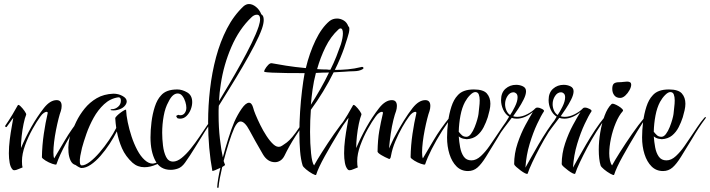

<svg xmlns="http://www.w3.org/2000/svg" viewBox="-20 -835 3524 953"><path d="M51 10Q45 10 42 6Q32 -5 28 -26.5Q24 -48 24 -74Q24 -107 28.5 -142.5Q33 -178 38.5 -207.5Q44 -237 46 -250Q39 -242 33 -232.5Q27 -223 13 -205Q12 -204 10 -204Q8 -204 6.5 -206.5Q5 -209 6 -211Q26 -240 41.5 -266Q57 -292 68 -312Q71 -318 81.5 -308Q92 -298 101.5 -284.5Q111 -271 110 -266Q103 -249 97 -220Q91 -191 87.5 -159Q84 -127 84 -100Q107 -154 135 -204Q163 -254 198 -299Q229 -338 261 -338Q286 -338 286 -309Q286 -297 282 -284Q277 -271 270.5 -245.5Q264 -220 258 -189.5Q252 -159 248.5 -130Q245 -101 245 -79Q245 -57 249 -49Q270 -84 302.5 -139.5Q335 -195 383 -254Q388 -260 391 -258Q394 -256 390 -251Q342 -187 308.5 -125.5Q275 -64 260 -19Q257 -16 239.5 -22Q222 -28 206 -38Q190 -48 188 -54Q189 -114 197.5 -171Q206 -228 216 -270Q219 -280 211 -280Q206 -280 197.5 -274.5Q189 -269 180 -256Q163 -233 141.5 -194.5Q120 -156 104.5 -113.5Q89 -71 89 -35Q89 -12 92 -4Q83 -1 71 4.5Q59 10 51 10Z M384 -1Q380 -1 371.5 -5.5Q363 -10 355 -16Q339 -20 330.5 -37.5Q322 -55 320 -79Q318 -103 321 -127Q324 -151 331 -167Q342 -197 358.5 -231Q375 -265 400 -296Q425 -327 460 -347.5Q495 -368 543 -370Q568 -370 588.5 -358.5Q609 -347 609 -332Q609 -319 596.5 -306.5Q584 -294 561 -289Q557 -288 552.5 -287.5Q548 -287 543 -287Q529 -287 529 -290Q529 -293 535 -293Q552 -293 566 -305Q580 -317 580 -335Q580 -353 567 -352Q527 -346 496.5 -317.5Q466 -289 444.5 -250Q423 -211 409 -171Q395 -131 387 -101Q382 -81 378.5 -61Q375 -41 376.5 -27.5Q378 -14 386 -14Q403 -14 426.5 -32Q450 -50 474.5 -78.5Q499 -107 521 -139.5Q543 -172 557 -200Q555 -212 554 -224Q553 -236 552 -248Q552 -252 560.5 -260.5Q569 -269 580 -277Q591 -285 599 -289Q607 -293 606 -288Q607 -263 614 -228.5Q621 -194 633 -157.5Q645 -121 661.5 -90Q678 -59 698 -41Q718 -23 737 -23Q742 -23 746.5 -24.5Q751 -26 755 -27Q759 -29 763 -29Q765 -29 765 -27Q765 -21 757 -19Q726 -5 697 -5Q663 -5 638 -27Q603 -59 585.5 -99Q568 -139 560 -183Q545 -153 524 -121Q503 -89 479 -61.5Q455 -34 430.5 -17.5Q406 -1 384 -1Z M827 8Q775 8 751 -37.5Q727 -83 727 -153Q727 -189 732 -229.5Q737 -270 748.5 -305.5Q760 -341 779 -361Q804 -391 860 -391Q884 -391 909 -376.5Q934 -362 934 -328Q934 -310 926.5 -291Q919 -272 905.5 -259Q892 -246 874 -246Q871 -246 868 -246.5Q865 -247 861 -248Q859 -251 857 -253.5Q855 -256 855 -258Q855 -262 865 -265Q871 -263 875 -263Q889 -263 897 -274Q905 -285 905 -300Q905 -313 900 -329.5Q895 -346 885.5 -358.5Q876 -371 862 -371Q836 -371 816 -329Q800 -301 792.5 -259.5Q785 -218 785 -176Q785 -146 789 -112.5Q793 -79 804.5 -56Q816 -33 839 -33Q859 -33 881.5 -51Q904 -69 926.5 -97Q949 -125 969.5 -155.5Q990 -186 1007 -211Q1024 -236 1034 -248Q1039 -254 1041 -254Q1047 -254 1040 -245Q1021 -220 997 -182Q973 -144 948 -103Q923 -62 898 -27Q882 -5 863.5 1.5Q845 8 827 8Z M1058 94Q1059 77 1063 52Q1067 27 1074 -2Q1060 5 1047 10Q1034 15 1034 13Q1024 -40 1018.5 -101.5Q1013 -163 1013 -230Q1013 -310 1022.5 -392.5Q1032 -475 1052.5 -551.5Q1073 -628 1106.5 -693Q1140 -758 1189 -804Q1202 -815 1216 -815Q1233 -815 1250.5 -801Q1268 -787 1277 -764Q1289 -758 1289 -736Q1289 -718 1280 -692Q1268 -658 1242 -608Q1216 -558 1183.5 -502.5Q1151 -447 1119.5 -396.5Q1088 -346 1066 -310Q1065 -299 1065 -288Q1065 -277 1065 -266Q1065 -202 1071.5 -146Q1078 -90 1086 -54Q1099 -102 1114 -149.5Q1129 -197 1143 -230Q1159 -266 1179.5 -295.5Q1200 -325 1216 -325Q1230 -325 1237 -299Q1239 -289 1248.5 -266Q1258 -243 1272 -214.5Q1286 -186 1303 -160Q1320 -134 1337 -118.5Q1354 -103 1370 -107Q1378 -109 1403 -127.5Q1428 -146 1464 -200Q1474 -214 1483.5 -228Q1493 -242 1503 -254Q1508 -260 1511 -258Q1514 -256 1510 -251Q1479 -209 1447 -159.5Q1415 -110 1392 -62Q1384 -46 1371.5 -38Q1359 -30 1345 -30Q1308 -30 1285 -69Q1242 -143 1218.5 -187.5Q1195 -232 1174 -232Q1158 -232 1143 -200Q1130 -171 1116 -126.5Q1102 -82 1090 -36Q1092 -31 1093.5 -26Q1095 -21 1097 -17Q1097 -14 1083 -6Q1076 24 1071 50.5Q1066 77 1065 94Q1065 98 1061.5 97.5Q1058 97 1058 94ZM1067 -333Q1090 -371 1119 -420Q1148 -469 1176.5 -520.5Q1205 -572 1228.5 -620Q1252 -668 1264 -704Q1271 -726 1271 -740Q1271 -762 1255 -762Q1241 -762 1228 -749Q1167 -691 1128.5 -602Q1090 -513 1076 -418Q1069 -375 1067 -333Z M1549 33Q1546 36 1530 27Q1514 18 1499 5.5Q1484 -7 1482 -14Q1473 -43 1469.5 -85Q1466 -127 1466 -176Q1466 -227 1469.5 -281Q1473 -335 1479 -384.5Q1485 -434 1492 -472Q1445 -472 1402.5 -472.5Q1360 -473 1330.5 -474.5Q1301 -476 1293 -478Q1289 -480 1295 -491Q1301 -502 1311 -512.5Q1321 -523 1330 -521Q1356 -516 1400 -509Q1444 -502 1498 -497Q1516 -572 1546 -634.5Q1576 -697 1615 -730Q1631 -743 1653 -743Q1670 -743 1686 -733.5Q1702 -724 1709 -704Q1714 -702 1714 -691Q1714 -675 1704 -645.5Q1694 -616 1688 -596Q1680 -573 1668.5 -545.5Q1657 -518 1642 -488Q1674 -488 1707 -491Q1740 -494 1772 -502Q1774 -502 1774.5 -502.5Q1775 -503 1776 -503Q1784 -503 1784 -497Q1784 -493 1777 -490Q1762 -482 1737 -481.5Q1712 -481 1689 -479L1636 -476Q1613 -429 1583.5 -380.5Q1554 -332 1523 -290Q1521 -265 1520 -237Q1519 -209 1519 -180Q1519 -122 1524 -74Q1529 -26 1539 -14Q1552 -38 1578.5 -80Q1605 -122 1637.5 -169Q1670 -216 1702 -254Q1707 -260 1710 -258Q1713 -256 1709 -251Q1698 -237 1687 -219.5Q1676 -202 1664 -183Q1624 -117 1592 -59.5Q1560 -2 1549 33ZM1620 -489Q1637 -523 1649.5 -554.5Q1662 -586 1672 -615Q1682 -648 1682 -669Q1682 -694 1670 -694Q1665 -694 1660 -689Q1621 -653 1595.5 -601Q1570 -549 1554 -492Q1566 -491 1578 -490.5Q1590 -490 1603 -490Q1607 -489 1611 -489Q1615 -489 1620 -489ZM1523 -315Q1546 -351 1569.5 -392Q1593 -433 1613 -475Q1597 -475 1581 -474.5Q1565 -474 1548 -473Q1537 -431 1531.5 -391Q1526 -351 1523 -315Z M1715 10Q1709 10 1706 6Q1696 -5 1692 -26.5Q1688 -48 1688 -74Q1688 -107 1692.5 -142.5Q1697 -178 1702.5 -207.5Q1708 -237 1710 -250Q1703 -242 1697 -232.5Q1691 -223 1677 -205Q1676 -204 1674 -204Q1672 -204 1670.5 -206.5Q1669 -209 1670 -211Q1690 -240 1705.5 -266Q1721 -292 1732 -312Q1735 -318 1745.5 -308Q1756 -298 1765.5 -284.5Q1775 -271 1774 -266Q1767 -249 1761 -220Q1755 -191 1751.5 -159Q1748 -127 1748 -100Q1771 -154 1799 -204Q1827 -254 1862 -299Q1893 -338 1925 -338Q1950 -338 1950 -309Q1950 -297 1946 -284Q1940 -269 1932.5 -239Q1925 -209 1919.5 -171.5Q1914 -134 1911 -98Q1919 -115 1926.5 -131.5Q1934 -148 1942 -162Q1962 -200 1984 -235.5Q2006 -271 2028 -299Q2059 -338 2091 -338Q2116 -338 2116 -309Q2116 -297 2112 -284Q2107 -271 2100.5 -245.5Q2094 -220 2088 -189.5Q2082 -159 2078.5 -130Q2075 -101 2075 -79Q2075 -57 2079 -49Q2100 -84 2132.5 -139.5Q2165 -195 2213 -254Q2218 -260 2221 -258Q2224 -256 2220 -251Q2208 -234 2197 -218.5Q2186 -203 2175 -186Q2113 -87 2090 -19Q2087 -16 2069.5 -22Q2052 -28 2036 -38Q2020 -48 2018 -54Q2019 -114 2027.5 -171Q2036 -228 2046 -270Q2049 -280 2041 -280Q2036 -280 2027.5 -274.5Q2019 -269 2010 -256Q1995 -236 1976.5 -203.5Q1958 -171 1942.5 -134Q1927 -97 1921 -63Q1918 -40 1907 -48Q1892 -54 1874 -64.5Q1856 -75 1854 -82Q1855 -142 1862.5 -185Q1870 -228 1880 -270Q1883 -280 1875 -280Q1870 -280 1861.5 -274.5Q1853 -269 1844 -256Q1827 -233 1805.5 -194.5Q1784 -156 1768.5 -113.5Q1753 -71 1753 -35Q1753 -12 1756 -4Q1747 -1 1735 4.5Q1723 10 1715 10Z M2303 14Q2269 14 2246 -9Q2223 -32 2211 -70Q2199 -108 2199 -153Q2199 -189 2204 -229.5Q2209 -270 2220.5 -305.5Q2232 -341 2251 -361Q2276 -391 2332 -391Q2379 -391 2396.5 -371Q2414 -351 2414 -320Q2414 -305 2410 -287.5Q2406 -270 2401 -253Q2393 -228 2380.5 -203.5Q2368 -179 2348 -162.5Q2328 -146 2297 -144Q2293 -144 2280.5 -146.5Q2268 -149 2257 -158Q2259 -131 2264 -103.5Q2269 -76 2282 -57.5Q2295 -39 2320 -39Q2344 -39 2367 -60.5Q2390 -82 2409 -109.5Q2428 -137 2440 -155Q2457 -180 2474 -205.5Q2491 -231 2506 -248Q2511 -254 2513 -254Q2519 -254 2512 -245Q2481 -204 2447 -146Q2414 -92 2392 -56.5Q2370 -21 2350 -3.5Q2330 14 2303 14ZM2295 -156Q2307 -156 2317.5 -170Q2328 -184 2336 -204Q2344 -224 2349 -242Q2354 -260 2355 -269Q2356 -283 2358.5 -302Q2361 -321 2361 -337Q2361 -354 2356.5 -366Q2352 -378 2339 -378Q2328 -378 2313.5 -363.5Q2299 -349 2288 -329Q2273 -301 2265.5 -261.5Q2258 -222 2257 -181Q2264 -172 2272.5 -164Q2281 -156 2295 -156Z M2599 27Q2596 30 2586 25Q2576 20 2564 11Q2552 2 2542.5 -6.5Q2533 -15 2532 -20Q2532 -73 2549 -123.5Q2566 -174 2588 -214.5Q2610 -255 2625 -279Q2584 -246 2545 -246Q2531 -246 2520 -250Q2501 -225 2482.5 -200.5Q2464 -176 2446 -150Q2442 -144 2440 -144Q2439 -144 2439 -146Q2439 -150 2442 -156Q2460 -182 2476.5 -207Q2493 -232 2507 -256Q2488 -268 2477.5 -291Q2467 -314 2467 -338Q2467 -375 2489 -394.5Q2511 -414 2542 -414Q2560 -414 2575.5 -406.5Q2591 -399 2591 -382Q2591 -365 2579 -341Q2567 -317 2552 -294.5Q2537 -272 2527 -258Q2536 -255 2547 -255Q2571 -255 2596.5 -268Q2622 -281 2637 -297Q2640 -301 2647 -301Q2658 -301 2671 -294Q2684 -287 2679 -281Q2666 -262 2646 -219.5Q2626 -177 2609 -121Q2592 -65 2588 -3Q2598 -21 2615 -51.5Q2632 -82 2653 -118Q2674 -154 2697.5 -189.5Q2721 -225 2745 -254Q2750 -260 2753 -258Q2756 -256 2752 -251Q2728 -219 2704 -180.5Q2680 -142 2659 -102.5Q2638 -63 2622 -29Q2606 5 2599 27ZM2512 -264Q2522 -278 2535.5 -305Q2549 -332 2549 -352Q2549 -365 2542.5 -371Q2536 -377 2529 -377Q2511 -377 2499 -358.5Q2487 -340 2487 -318Q2487 -302 2493.5 -287Q2500 -272 2512 -264Z M2835 27Q2832 30 2822 25Q2812 20 2800 11Q2788 2 2778.5 -6.5Q2769 -15 2768 -20Q2768 -73 2785 -123.5Q2802 -174 2824 -214.5Q2846 -255 2861 -279Q2820 -246 2781 -246Q2767 -246 2756 -250Q2737 -225 2718.5 -200.5Q2700 -176 2682 -150Q2678 -144 2676 -144Q2675 -144 2675 -146Q2675 -150 2678 -156Q2696 -182 2712.5 -207Q2729 -232 2743 -256Q2724 -268 2713.5 -291Q2703 -314 2703 -338Q2703 -375 2725 -394.5Q2747 -414 2778 -414Q2796 -414 2811.5 -406.5Q2827 -399 2827 -382Q2827 -365 2815 -341Q2803 -317 2788 -294.5Q2773 -272 2763 -258Q2772 -255 2783 -255Q2807 -255 2832.5 -268Q2858 -281 2873 -297Q2876 -301 2883 -301Q2894 -301 2907 -294Q2920 -287 2915 -281Q2902 -262 2882 -219.5Q2862 -177 2845 -121Q2828 -65 2824 -3Q2834 -21 2851 -51.5Q2868 -82 2889 -118Q2910 -154 2933.5 -189.5Q2957 -225 2981 -254Q2986 -260 2989 -258Q2992 -256 2988 -251Q2964 -219 2940 -180.5Q2916 -142 2895 -102.5Q2874 -63 2858 -29Q2842 5 2835 27ZM2748 -264Q2758 -278 2771.5 -305Q2785 -332 2785 -352Q2785 -365 2778.5 -371Q2772 -377 2765 -377Q2747 -377 2735 -358.5Q2723 -340 2723 -318Q2723 -302 2729.5 -287Q2736 -272 2748 -264Z M3058 -349Q3039 -349 3029 -362Q3019 -375 3019 -394Q3019 -413 3027 -420Q3035 -427 3054 -427Q3064 -427 3074 -428.5Q3084 -430 3093 -430Q3113 -430 3113 -415Q3113 -403 3104.5 -387.5Q3096 -372 3083.5 -360.5Q3071 -349 3058 -349ZM3028 33Q3025 36 3009 27Q2993 18 2978 5.5Q2963 -7 2961 -14Q2952 -44 2952 -92Q2952 -134 2959.5 -178.5Q2967 -223 2981 -261Q2995 -299 3015 -318Q3019 -322 3029 -318.5Q3039 -315 3050.5 -308Q3062 -301 3068.5 -294Q3075 -287 3071 -283Q3052 -262 3036.5 -225Q3021 -188 3012.5 -147.5Q3004 -107 3004 -74Q3004 -55 3007.5 -39Q3011 -23 3018 -14Q3031 -38 3057.5 -80Q3084 -122 3116.5 -169Q3149 -216 3181 -254Q3186 -260 3189 -258Q3192 -256 3188 -251Q3177 -237 3166 -219.5Q3155 -202 3143 -183Q3103 -117 3071 -59.5Q3039 -2 3028 33Z M3271 14Q3237 14 3214 -9Q3191 -32 3179 -70Q3167 -108 3167 -153Q3167 -189 3172 -229.5Q3177 -270 3188.5 -305.5Q3200 -341 3219 -361Q3244 -391 3300 -391Q3347 -391 3364.5 -371Q3382 -351 3382 -320Q3382 -305 3378 -287.5Q3374 -270 3369 -253Q3361 -228 3348.5 -203.5Q3336 -179 3316 -162.5Q3296 -146 3265 -144Q3261 -144 3248.5 -146.5Q3236 -149 3225 -158Q3227 -131 3232 -103.5Q3237 -76 3250 -57.5Q3263 -39 3288 -39Q3312 -39 3335 -60.5Q3358 -82 3377 -109.5Q3396 -137 3408 -155Q3425 -180 3442 -205.5Q3459 -231 3474 -248Q3479 -254 3481 -254Q3487 -254 3480 -245Q3449 -204 3415 -146Q3382 -92 3360 -56.5Q3338 -21 3318 -3.5Q3298 14 3271 14ZM3263 -156Q3275 -156 3285.5 -170Q3296 -184 3304 -204Q3312 -224 3317 -242Q3322 -260 3323 -269Q3324 -283 3326.5 -302Q3329 -321 3329 -337Q3329 -354 3324.5 -366Q3320 -378 3307 -378Q3296 -378 3281.5 -363.5Q3267 -349 3256 -329Q3241 -301 3233.5 -261.5Q3226 -222 3225 -181Q3232 -172 3240.5 -164Q3249 -156 3263 -156Z"/></svg>

Font: Festive
Style: Regular
Weight: 400
Designer: Robert E. Leuschke
Foundry: Robert E. Leuschke
Version: Version 1.101; ttfautohint (v1.8.3)